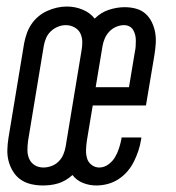

<svg xmlns="http://www.w3.org/2000/svg" viewBox="-20 -560 540 588"><path d="M111 8Q93 8 75.5 4Q58 0 44 -9.5Q30 -19 20.5 -34Q11 -49 6.5 -66Q2 -83 2.5 -101Q3 -119 6 -138L54 -428Q57 -443 62 -457.5Q67 -472 76 -485.5Q85 -499 97.5 -509.5Q110 -520 124.5 -526.5Q139 -533 154 -536.5Q169 -540 185 -540Q210 -540 233 -530.5Q256 -521 270 -503Q289 -522 313.5 -530Q338 -538 362 -538Q380 -538 396.5 -533.5Q413 -529 425 -518.5Q437 -508 444.5 -493Q452 -478 455 -461.5Q458 -445 457 -427.5Q456 -410 453 -392L427 -237H264L246 -129Q244 -115 243.5 -101.5Q243 -88 246.5 -75.5Q250 -63 260.5 -55Q271 -47 284 -47Q299 -47 312 -56.5Q325 -66 332.5 -79Q340 -92 344.5 -106Q349 -120 352 -135Q352 -136 352 -137Q352 -138 352 -139H413Q413 -137 412.5 -135.5Q412 -134 412 -132Q409 -114 403.5 -97.5Q398 -81 390 -65Q382 -49 370 -35Q358 -21 342.5 -11Q327 -1 309.5 3.5Q292 8 275 8Q253 8 233.5 0Q214 -8 202 -24Q192 -15 181 -8.5Q170 -2 158.5 1.5Q147 5 135 6.5Q123 8 111 8ZM273 -293H375L393 -401Q395 -410 395.5 -418.5Q396 -427 396 -436Q396 -445 394 -453Q392 -461 388 -468Q384 -475 376.5 -479Q369 -483 360 -483Q348 -483 336 -478Q324 -473 315 -463.5Q306 -454 301 -442.5Q296 -431 294 -419ZM113 -47Q125 -47 137.5 -51.5Q150 -56 159.5 -65.5Q169 -75 174 -87Q179 -99 181 -111L229 -401Q232 -416 232 -430.5Q232 -445 226.5 -457Q221 -469 208.5 -476Q196 -483 182 -483Q169 -483 157 -478Q145 -473 135.5 -464Q126 -455 121 -443Q116 -431 114 -419L66 -129Q64 -114 64 -100Q64 -86 69.5 -73.5Q75 -61 86.5 -54Q98 -47 113 -47Z"/></svg>

Font: Iosevka Slab Light Oblique
Style: Regular
Weight: 300
Italic angle: -9°
Monospace: yes
Designer: Belleve Invis
Foundry: Belleve Invis
Version: Version 11.1.1; ttfautohint (v1.8.3)